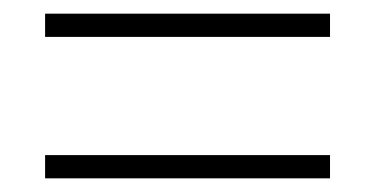

<svg xmlns="http://www.w3.org/2000/svg" viewBox="-20 -493 550 281"><path d="M46 -439H463V-473H46ZM46 -232H463V-266H46Z"/></svg>

Font: Noto Sans Lao SemiCondensed ExtraLight
Style: Regular
Weight: 200
Width: 4
Designer: Monotype Design Team
Foundry: Monotype Imaging Inc.
Version: Version 2.003